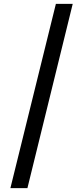

<svg xmlns="http://www.w3.org/2000/svg" viewBox="-20 -801 432 998"><path d="M358 -781 122.5 177H34L270.5 -781Z"/></svg>

Font: Merriweather 28pt SemiBold
Style: Regular
Weight: 600
Version: Version 2.100